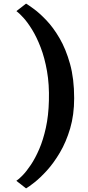

<svg xmlns="http://www.w3.org/2000/svg" viewBox="-20 -855 485 1064"><path d="M391 -311Q391 -218.5 368.8 -143.2Q346.5 -68 312.2 -10Q278 48 240.8 89Q203.5 130 172 155Q140.5 180 124.5 189L70.5 147Q83.5 139 105 117Q126.5 95 151 58.5Q175.5 22 197.5 -29Q219.5 -80 234.2 -147Q249 -214 251 -297Q253.5 -387 240.5 -460.8Q227.5 -534.5 205.5 -591.8Q183.5 -649 158 -690.5Q132.5 -732 109 -757.5Q85.5 -783 71 -793.5L124.5 -835Q138 -827 168.8 -804.5Q199.5 -782 237.2 -742.5Q275 -703 310 -643.2Q345 -583.5 368 -501.2Q391 -419 391 -311Z"/></svg>

Font: Merriweather ExtraBold
Style: Regular
Weight: 800
Version: Version 2.100